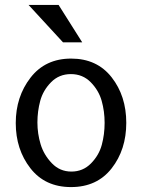

<svg xmlns="http://www.w3.org/2000/svg" viewBox="-20 -747 576 780"><path d="M268.5 13Q163 13 103.5 -63.5Q44 -140 44 -247Q44 -354 104 -431.5Q164 -509 269 -509Q374 -509 433.5 -433Q493 -357 493 -248Q493 -139 433.5 -63Q374 13 268.5 13ZM236 -575 96 -727H218L314 -575ZM187.5 -413Q155 -380 143.5 -337.5Q132 -295 132 -249.5Q132 -204 145 -161Q158 -118 190.5 -84Q223 -50 270 -50Q317 -50 349.5 -83Q382 -116 393.5 -158.5Q405 -201 405 -248Q405 -295 393 -337.5Q381 -380 348.5 -413Q316 -446 268 -446Q220 -446 187.5 -413Z"/></svg>

Font: Rosario
Style: Regular
Weight: 400
Designer: Hector Gatti
Foundry: Omnibus-Type
Version: Version 1.002